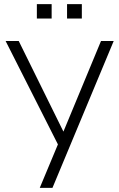

<svg xmlns="http://www.w3.org/2000/svg" viewBox="-20 -902 570 922"><path d="M171 0 265 -225 264 -197 7 -705H70L290 -259H280L465 -705H526L232 0ZM302 -813V-882H373V-813ZM157 -813V-882H228V-813Z"/></svg>

Font: Nunito Sans 10pt Condensed Light
Style: Regular
Weight: 300
Width: 3
Designer: Vernon Adams
Foundry: Vernon Adams
Version: Version 3.101;gftools[0.9.27]